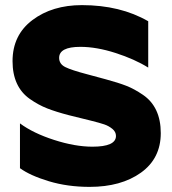

<svg xmlns="http://www.w3.org/2000/svg" viewBox="-20 -720 673 750"><path d="M433 -189Q433 -205 419 -216.5Q405 -228 387.5 -234Q370 -240 334 -249L249 -270Q199 -283 164.5 -296.5Q130 -310 96.5 -333.5Q63 -357 46 -394Q29 -431 29 -481Q29 -583 106.5 -641.5Q184 -700 300 -700Q450 -700 559 -637V-456Q506 -489 431.5 -513Q357 -537 294 -537Q211 -537 211 -494Q211 -470 235 -458Q259 -446 320 -430L394 -410Q442 -397 473 -385Q504 -373 538.5 -349.5Q573 -326 590.5 -288.5Q608 -251 608 -200Q608 -101 530.5 -45.5Q453 10 330 10Q244 10 171 -12Q98 -34 58 -63V-238Q109 -200 191 -173.5Q273 -147 341 -147Q433 -147 433 -189Z"/></svg>

Font: Roundo
Style: Bold
Weight: 700
Designer: Namrata Goyal (Gurmukhi), Shiva Nallaperumal (Latin)
Foundry: Indian Type Foundry
Version: Version 1.000;PS 1.0;hotconv 1.0.88;makeotf.lib2.5.647800